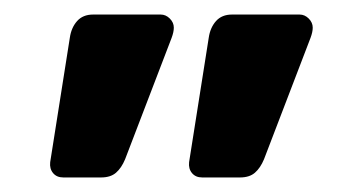

<svg xmlns="http://www.w3.org/2000/svg" viewBox="-20 -621 479 264"><path d="M49 -398 76 -569Q78 -583 86 -592Q94 -601 108 -601H201Q208 -601 213.5 -595.5Q219 -590 219 -583Q219 -577 216 -569L152 -402Q147 -390 139.5 -383.5Q132 -377 119 -377H67Q58 -377 53 -383Q48 -389 49 -398ZM240 -398 267 -569Q269 -583 277 -592Q285 -601 299 -601H392Q399 -601 404.5 -595.5Q410 -590 410 -583Q410 -577 407 -569L343 -402Q338 -390 330.5 -383.5Q323 -377 310 -377H258Q249 -377 244 -383Q239 -389 240 -398Z"/></svg>

Font: Hezaedrus Medium
Style: Regular
Weight: 500
Designer: Hubert & Fischer
Foundry: Hubert & Fischer
Version: Version 1.10;September 3, 2019;FontCreator 11.5.0.2425 64-bi